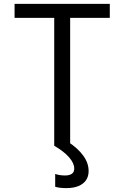

<svg xmlns="http://www.w3.org/2000/svg" viewBox="-20 -750 640 988"><path d="M259 0V-658H55V-730H545V-658H341V0ZM321 218Q305 218 291 216.5Q277 215 264 211V145Q275 149 288 151Q301 153 315 153Q329 153 339.5 149.5Q350 146 356 138Q362 130 362 117Q362 90 335.5 59.5Q309 29 259 0L329 -21Q381 13 408.5 51Q436 89 436 130Q436 158 422.5 177.5Q409 197 383.5 207.5Q358 218 321 218Z"/></svg>

Font: M PLUS Code Latin Expanded
Style: Regular
Weight: 400
Width: 7
Designer: Coji Morishita
Foundry: UNDERFOREST DESIGN
Version: Version 1.002; ttfautohint (v1.8.3)